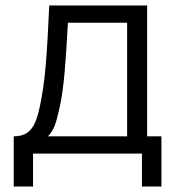

<svg xmlns="http://www.w3.org/2000/svg" viewBox="-20 -560 638 700"><path d="M30 -63Q60 -63 78.8 -75.8Q97.5 -88.5 108.8 -115.2Q120 -142 128.5 -188Q140.5 -248.5 147 -325.2Q153.5 -402 159.5 -540H516.5V-63H568.5V120H497.5V0H100.5V120H30ZM443.5 -63V-477H227.5Q222.5 -376 215.5 -296Q208.5 -216 197 -166.5Q188.5 -126 179.5 -102.2Q170.5 -78.5 154.5 -63Z"/></svg>

Font: CCSD_manrope
Style: Regular
Weight: 400
Designer: Mikhail Sharanda
Foundry: Mikhail Sharanda
Version: Version 4.503